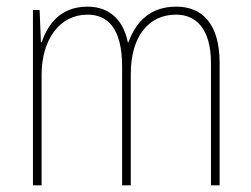

<svg xmlns="http://www.w3.org/2000/svg" viewBox="-20 -557 755 577"><path d="M510 -537C431 -537 389 -492 366 -430H364C352 -492 313 -537 243 -537C156 -537 122 -477 105 -430H103L99 -527H79V0H105V-332C105 -438 159 -513 243 -513C302 -513 347 -474 347 -357V0H373V-334C373 -451 429 -513 509 -513C568 -513 614 -472 614 -367V0H640V-368C640 -485 588 -537 510 -537Z"/></svg>

Font: Noto Sans Oriya Cond Thin
Style: Regular
Weight: 100
Width: 3
Designer: Amélie Bonet and Sol Matas
Foundry: Google LLC
Version: Version 2.006